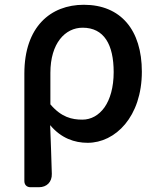

<svg xmlns="http://www.w3.org/2000/svg" viewBox="-20 -584 664 804"><path d="M82 -38V174C82 190 92 200 108 200H140H143C176 200 198 178 197 144C195 76 193 15 190 -60C236 -5 292 14 347 14C463 14 574 -95 574 -284C574 -458 486 -564 331 -564C192 -564 82 -472 82 -276ZM418 -135C394 -101 361 -83 325 -83C281 -83 237 -93 191 -147V-213V-279C191 -403 253 -468 326 -468C416 -468 456 -397 456 -282C456 -218 441 -168 418 -135Z"/></svg>

Font: GenSenRounded2 TW M
Style: Regular
Weight: 500
Version: Version 2.100;PS 2.1;hotconv 16.6.51;makeotf.lib2.5.65220 DE